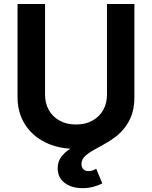

<svg xmlns="http://www.w3.org/2000/svg" viewBox="-20 -748 774 978"><path d="M367.2 10.3Q277.8 10.3 210.7 -22.9Q143.6 -56.2 106.4 -115.7Q69.3 -175.3 69.3 -253.9V-727.5H209.5V-265.6Q209.5 -221.2 229 -187Q248.5 -152.8 283.9 -133.3Q319.3 -113.8 367.2 -113.8Q415 -113.8 450.4 -133.3Q485.8 -152.8 505.4 -187Q524.9 -221.2 524.9 -265.6V-727.5H664.6V-253.9Q664.6 -175.3 627.4 -115.7Q590.3 -56.2 523.4 -22.9Q456.5 10.3 367.2 10.3ZM400.4 210.4Q345.2 210.4 309.6 183.8Q273.9 157.2 273.9 108.9Q273.9 74.2 293 49.6Q312 24.9 343 6.1Q374 -12.7 411.4 -29.8Q448.7 -46.9 486.1 -65.9Q523.4 -85 554.4 -110.1Q585.4 -135.3 604.5 -170.2Q623.5 -205.1 623.5 -253.9H664.6Q664.6 -190.9 645 -147.5Q625.5 -104 594.7 -74.5Q564 -44.9 529.8 -24.7Q495.6 -4.4 464.6 12.2Q433.6 28.8 414.3 46.1Q395 63.5 395 87.4Q395 104 404.1 113.8Q413.1 123.5 431.2 123.5Q442.4 123.5 451.9 120.1Q461.4 116.7 470.2 111.8L501 186Q483.4 195.8 457 203.1Q430.7 210.4 400.4 210.4Z"/></svg>

Font: Inter Cardless
Style: Bold
Weight: 700
Designer: Rasmus Andersson
Foundry: rsms
Version: Version 4.001;git-9221beed3